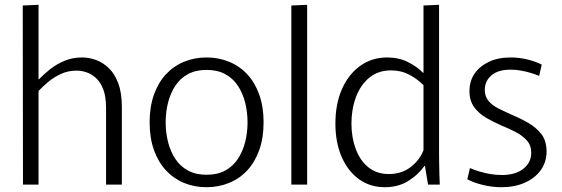

<svg xmlns="http://www.w3.org/2000/svg" viewBox="-20 -771 2347 802"><path d="M75 -748 141 -751V-440H143Q163 -461 189.5 -482Q216 -503 249.5 -517Q283 -531 323 -531Q352 -531 381 -520.5Q410 -510 434.5 -486.5Q459 -463 474 -423Q489 -383 489 -324V0H423V-320Q423 -366 412 -396Q401 -426 382.5 -443.5Q364 -461 342.5 -468.5Q321 -476 300 -476Q264 -476 234 -462Q204 -448 181 -428.5Q158 -409 141 -391V0H76Z M843 11Q792 11 748.5 -7Q705 -25 673 -59.5Q641 -94 623 -144.5Q605 -195 605 -260Q605 -325 623 -375.5Q641 -426 673 -460.5Q705 -495 748.5 -513Q792 -531 843 -531Q893 -531 937 -513Q981 -495 1013 -460.5Q1045 -426 1063 -375.5Q1081 -325 1081 -260Q1081 -195 1063 -144.5Q1045 -94 1013 -59.5Q981 -25 937 -7Q893 11 843 11ZM843 -41Q888 -41 920.5 -58.5Q953 -76 973.5 -107Q994 -138 1004 -177.5Q1014 -217 1014 -260Q1014 -303 1004 -342.5Q994 -382 973.5 -413Q953 -444 920.5 -461.5Q888 -479 843 -479Q798 -479 765.5 -461.5Q733 -444 712.5 -413Q692 -382 682 -342.5Q672 -303 672 -260Q672 -217 682 -177.5Q692 -138 712.5 -107Q733 -76 765.5 -58.5Q798 -41 843 -41Z M1197 -748 1263 -751V0H1197Z M1587 11Q1526 11 1479.5 -22.5Q1433 -56 1407 -116Q1381 -176 1381 -255Q1381 -336 1408 -398Q1435 -460 1484 -495.5Q1533 -531 1597 -531Q1646 -531 1684.5 -511.5Q1723 -492 1747 -467H1749V-748L1814 -751V-124Q1814 -105 1814.5 -83Q1815 -61 1815.5 -40Q1816 -19 1817 0H1768L1755 -78H1753Q1728 -42 1686 -15.5Q1644 11 1587 11ZM1604 -44Q1659 -44 1697 -74.5Q1735 -105 1749 -144V-415Q1725 -440 1690.5 -458.5Q1656 -477 1614 -477Q1559 -477 1522 -446Q1485 -415 1466.5 -364.5Q1448 -314 1448 -255Q1448 -197 1466 -148.5Q1484 -100 1519 -72Q1554 -44 1604 -44Z M2074 11Q2037 11 1999 2Q1961 -7 1932 -22L1943 -69Q1959 -62 1981.5 -55Q2004 -48 2028 -44Q2052 -40 2076 -40Q2133 -40 2166 -66Q2199 -92 2199 -133Q2199 -164 2180.5 -184.5Q2162 -205 2134 -219.5Q2106 -234 2074 -247Q2042 -261 2011.5 -278.5Q1981 -296 1961 -323Q1941 -350 1941 -390Q1941 -432 1962 -463Q1983 -494 2021.5 -512.5Q2060 -531 2113 -531Q2149 -531 2183.5 -522.5Q2218 -514 2243 -501L2232 -454Q2218 -460 2198.5 -466Q2179 -472 2157.5 -476Q2136 -480 2113 -480Q2060 -480 2032.5 -456Q2005 -432 2005 -396Q2005 -368 2020.5 -349.5Q2036 -331 2062 -318Q2088 -305 2117 -292Q2151 -278 2184.5 -259Q2218 -240 2240.5 -212Q2263 -184 2263 -138Q2263 -94 2239 -60.5Q2215 -27 2172.5 -8Q2130 11 2074 11Z"/></svg>

Font: Murecho Thin Light
Style: Regular
Weight: 300
Version: Version 1.010